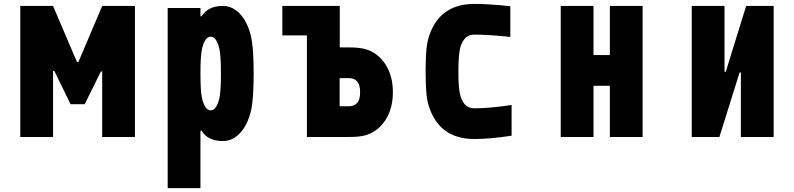

<svg xmlns="http://www.w3.org/2000/svg" viewBox="-20 -697 4040 977"><path d="M250 0H83.3V-666.7H250L371.7 -381.5H378.9L500 -666.7H666.7V0H500V-333.3H493.5L410.8 -166.7H339.2L256.5 -335.9H250Z M1113.9 20.8Q1038.4 20.8 1005.2 -31.9H1000V260.4H833.3V-656.2H1000V-613.9H1005.2Q1038.4 -666.7 1113.9 -666.7Q1163.4 -666.7 1201.5 -626Q1239.6 -585.3 1257.2 -512.4Q1270.8 -453.8 1270.8 -322.9Q1270.8 -192.1 1257.2 -133.5Q1239.6 -60.5 1201.5 -19.9Q1163.4 20.8 1113.9 20.8ZM1097.7 -205.1Q1104.2 -240.2 1104.2 -322.9Q1104.2 -405.6 1097.7 -440.8Q1092.4 -470.7 1080.7 -490.6Q1069 -510.4 1052.1 -510.4Q1035.2 -510.4 1023.4 -490.6Q1011.7 -470.7 1006.5 -440.8Q1000 -405.6 1000 -322.9Q1000 -240.2 1006.5 -205.1Q1011.7 -175.1 1023.4 -155.3Q1035.2 -135.4 1052.1 -135.4Q1069 -135.4 1080.7 -155.3Q1092.4 -175.1 1097.7 -205.1Z M1708.3 -299.5V-156.2H1755.2Q1812.5 -156.2 1812.5 -227.9Q1812.5 -299.5 1755.2 -299.5ZM1709 -455.7H1755.2Q1807.3 -455.7 1836.6 -447.9Q1901 -430.3 1940.1 -371.4Q1979.2 -312.5 1979.2 -227.9Q1979.2 -143.2 1940.1 -84.3Q1901 -25.4 1836.6 -7.8Q1807.3 0 1755.2 0H1541.7V-516.9H1416.7V-666.7H1709Z M2173.8 -541Q2233.1 -677.1 2394.5 -677.1Q2468.1 -677.1 2576.8 -665.4V-509.1Q2466.8 -520.8 2394.5 -520.8Q2366.5 -520.8 2350.3 -505.9Q2334 -490.9 2323.6 -460.3Q2312.5 -426.4 2312.5 -333.3Q2312.5 -240.2 2323.6 -206.4Q2334 -175.8 2350.3 -160.8Q2366.5 -145.8 2394.5 -145.8Q2470.7 -145.8 2583.3 -162.8V-6.5Q2471.4 10.4 2394.5 10.4Q2233.1 10.4 2173.8 -125.7Q2155.6 -166.7 2150.7 -213.5Q2145.8 -260.4 2145.8 -333.3Q2145.8 -406.2 2150.7 -453.1Q2155.6 -500 2173.8 -541Z M2833.3 -666.7H3000V-416.7H3083.3V-666.7H3250V0H3083.3V-260.4H3000V0H2833.3Z M3750 0V-328.1H3743.5L3640.6 0H3500V-666.7H3666.7V-332H3673.2L3776.7 -666.7H3916.7V0Z"/></svg>

Font: Monoid
Style: Bold
Weight: 700
Width: 4
Designer: Andreas Larsen (@larsenwork)
Version: Version 0.61